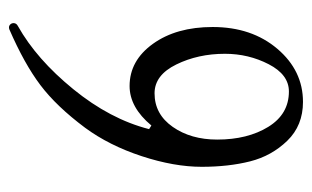

<svg xmlns="http://www.w3.org/2000/svg" viewBox="-152 -310 688 423"><g transform="rotate(90 191.5 -99.0)"><path d="M45 224Q39 226 35 222.5Q31 219 31.5 213.5Q32 208 38 205Q111 164 177 83Q243 2 265 -84L257 -89Q217 -41 170 -41Q114 -41 77 -92.5Q40 -144 40 -224Q40 -310 88 -366.5Q136 -423 205 -423Q257 -423 290.5 -388.5Q324 -354 336 -306.5Q348 -259 348 -200Q348 -139 324.5 -67.5Q301 4 262 57Q215 120 168 155.5Q121 191 45 224ZM186 -96Q232 -96 260 -136Q288 -176 288 -234Q288 -301 260 -346.5Q232 -392 182 -392Q145 -392 122 -347.5Q99 -303 99 -251Q99 -192 122.5 -144Q146 -96 186 -96Z"/></g></svg>

Font: Junicode Cond Light
Style: Regular
Weight: 300
Width: 3
Designer: Peter S. Baker
Version: Version 2.201